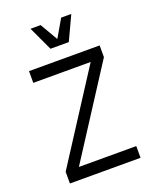

<svg xmlns="http://www.w3.org/2000/svg" viewBox="-167 -1027 914 1124"><g transform="rotate(-20 290.0 -465.0)"><path d="M70 -73 452 -665V-627H70V-700H510V-627L128 -35V-73H510V0H70ZM163 -930H226L290 -820L354 -930H417L347 -780H233Z"/></g></svg>

Font: Uncut Sans Variable
Style: Regular
Weight: 400
Designer: Kasper Nordkvist
Foundry: UNCUT.wtf
Version: Version 1.303;Glyphs 3.1.2 (3151)